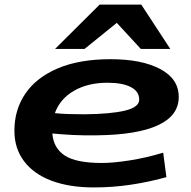

<svg xmlns="http://www.w3.org/2000/svg" viewBox="-20 -810 834 840"><path d="M708 -35Q633 -14 553 -2Q473 10 391 10Q283 10 205 -19.5Q127 -49 85 -105Q43 -161 43 -238Q43 -330 91 -400.5Q139 -471 233 -511Q327 -551 464 -551Q600 -551 681 -508Q762 -465 762 -386Q762 -304 671 -262Q580 -220 404 -218Q347 -217 298 -219.5Q249 -222 209 -226Q214 -162 263.5 -129.5Q313 -97 426 -97Q475 -97 546 -108Q617 -119 694 -142ZM450 -448Q365 -448 304 -413Q243 -378 220 -315Q249 -312 281.5 -311Q314 -310 349 -310Q464 -311 526.5 -326Q589 -341 589 -374Q589 -410 552.5 -429Q516 -448 450 -448ZM221 -596 416 -790H598L725 -596H596L491 -710L350 -596Z"/></svg>

Font: Georama ExtraExtended SemiBold
Style: Italic
Weight: 600
Width: 8
Italic angle: -9°
Designer: Jean-Baptiste Levee
Foundry: Production Type
Version: Version 1.000